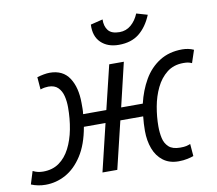

<svg xmlns="http://www.w3.org/2000/svg" viewBox="-117 -837 1068 944"><g transform="rotate(-10 417.5 -365.0)"><path d="M37 11Q18 11 0 7.5Q-18 4 -35 -3L-15 -67Q-1 -60 11 -57.5Q23 -55 36 -55Q83 -55 116 -78.5Q149 -102 170 -143Q191 -184 201 -236Q211 -288 211 -345Q211 -375 204.5 -401.5Q198 -428 181 -445Q164 -462 133 -462Q125 -462 115 -460.5Q105 -459 93 -455L88 -517Q105 -522 121.5 -525Q138 -528 151 -528Q217 -528 248.5 -480Q280 -432 280 -354Q280 -339 280 -325.5Q280 -312 278 -299H394L447 -518H520L468 -299H576Q591 -363 621 -415Q651 -467 699 -497.5Q747 -528 813 -528Q828 -528 842.5 -525Q857 -522 870 -516L849 -453Q838 -458 829 -459.5Q820 -461 807 -461Q758 -461 724.5 -434.5Q691 -408 670.5 -365.5Q650 -323 641 -273Q632 -223 632 -175Q632 -144 638 -116.5Q644 -89 663 -71.5Q682 -54 720 -54Q740 -54 750.5 -56.5Q761 -59 771 -63L776 -2Q766 2 745.5 6.5Q725 11 701 11Q655 11 624 -12.5Q593 -36 578 -76Q563 -116 563 -165Q563 -183 564 -201Q565 -219 567 -237H453L396 0H322L379 -237H271Q256 -151 220.5 -96Q185 -41 137.5 -15Q90 11 37 11ZM511 -604Q455 -604 422 -636Q389 -668 392 -726L453 -741Q452 -707 468.5 -686Q485 -665 525 -665Q558 -665 582.5 -686Q607 -707 621 -741L676 -725Q652 -667 612.5 -635.5Q573 -604 511 -604Z"/></g></svg>

Font: Ubuntu Sans
Style: Italic
Weight: 400
Italic angle: -13.5°
Designer: Dalton Maag Ltd
Foundry: Dalton Maag Ltd
Version: Version 1.006